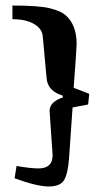

<svg xmlns="http://www.w3.org/2000/svg" viewBox="-20 -594 380 686"><path d="M168 -39.1 157.2 -197.3Q157.2 -230.5 205.1 -246.1L203.1 -252.9Q150.4 -268.6 146.5 -314.5L132.8 -463.9Q130.9 -491.2 101.6 -508.3Q72.3 -525.4 24.4 -525.4V-574.2Q119.1 -574.2 158.2 -564.5Q197.3 -554.7 213.9 -540Q252.9 -506.8 253.9 -438.5Q253.9 -422.9 243.2 -280.3L298.8 -258.8L294.9 -220.7L239.3 -210L226.6 -27.3Q222.7 26.4 209 49.3Q195.3 72.3 153.8 72.3Q112.3 72.3 32.2 43L39.1 -1Q89.8 7.8 117.2 7.8Q168 7.8 168 -39.1Z"/></svg>

Font: Ravi Prakash
Style: Regular
Weight: 400
Designer: Appaji Ambarisha Darbha
Version: Version 1.0.4; ttfautohint (v1.2.42-39fb)